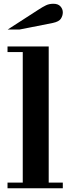

<svg xmlns="http://www.w3.org/2000/svg" viewBox="-20 -1001 369 1021"><path d="M101 -15V-738H239V-15ZM20 0V-30H314V0ZM20 -724V-754H239V-724ZM21 -844 182 -948Q208 -965 225 -973Q242 -981 264 -981Q289 -981 301.5 -967Q314 -953 314 -935Q314 -918 304 -902Q294 -886 261 -879L84 -844Z"/></svg>

Font: Libre Bodoni
Style: Regular
Weight: 400
Designer: Pablo Impallari, Rodrigo Fuenzalida
Foundry: Impallari Type
Version: Version 2.005;gftools[0.9.23]